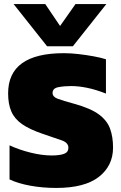

<svg xmlns="http://www.w3.org/2000/svg" viewBox="-20 -916 597 946"><path d="M212 -688 47 -896H203L276 -788L352 -896H504L339 -688ZM257 10Q190 10 129.5 -1Q69 -12 27 -32V-200Q74 -178 130.5 -164Q187 -150 234 -150Q274 -150 295.5 -158Q317 -166 317 -188Q317 -213 284 -224.5Q251 -236 189 -257Q125 -279 88.5 -304.5Q52 -330 36 -366.5Q20 -403 20 -456Q20 -654 295 -654Q329 -654 367.5 -649.5Q406 -645 441.5 -638.5Q477 -632 502 -624V-455Q451 -475 408.5 -483.5Q366 -492 331 -492Q296 -492 267.5 -486.5Q239 -481 239 -458Q239 -439 264 -429.5Q289 -420 348 -404Q427 -382 467.5 -352Q508 -322 522.5 -281.5Q537 -241 537 -189Q537 -99 467 -44.5Q397 10 257 10Z"/></svg>

Font: Kanit ExtraBold
Style: Regular
Weight: 800
Designer: Katatrad Team
Foundry: CadsonDemak
Version: Version 2.000; ttfautohint (v1.8.3)